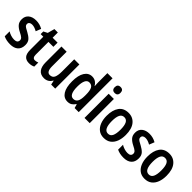

<svg xmlns="http://www.w3.org/2000/svg" viewBox="207 -1900 3050 3050"><g transform="rotate(45 1731.5 -375.0)"><path d="M367 -155Q367 -75 319.5 -32.5Q272 10 185 10Q140 10 103.5 2Q67 -6 36 -21V-131Q65 -112 103.5 -100Q142 -88 178 -88Q253 -88 253 -148Q253 -173 234 -191.5Q215 -210 158 -238Q100 -267 67.5 -304Q35 -341 35 -403Q35 -473 83 -513Q131 -553 212 -553Q253 -553 290 -543Q327 -533 362 -513L327 -425Q300 -441 271 -451Q242 -461 214 -461Q182 -461 164.5 -447Q147 -433 147 -409Q147 -391 155 -379Q163 -367 184 -353.5Q205 -340 243 -321Q300 -291 333.5 -255Q367 -219 367 -155Z M644 -89Q659 -89 675.5 -93Q692 -97 708 -103V-12Q687 -2 662.5 4Q638 10 609 10Q543 10 508.5 -29Q474 -68 474 -156V-449H415V-508L481 -542L513 -660H590V-543H701V-449H590V-163Q590 -89 644 -89Z M1191 -543V0H1100L1085 -70H1079Q1058 -30 1023.5 -10Q989 10 945 10Q866 10 827 -41.5Q788 -93 788 -189V-543H905V-217Q905 -91 975 -91Q1033 -91 1054 -135.5Q1075 -180 1075 -267V-543Z M1473 10Q1390 10 1344 -63Q1298 -136 1298 -271Q1298 -407 1344.5 -480Q1391 -553 1471 -553Q1515 -553 1548 -532Q1581 -511 1603 -473H1607Q1605 -498 1604 -521.5Q1603 -545 1603 -563V-760H1719V0H1627L1609 -65H1603Q1579 -29 1549 -9.5Q1519 10 1473 10ZM1507 -87Q1558 -87 1581.5 -127.5Q1605 -168 1605 -252V-279Q1605 -367 1582.5 -410.5Q1560 -454 1506 -454Q1461 -454 1438.5 -407Q1416 -360 1416 -271Q1416 -87 1507 -87Z M1908 -753Q1972 -753 1972 -685Q1972 -651 1955 -634.5Q1938 -618 1908 -618Q1878 -618 1860.5 -634.5Q1843 -651 1843 -685Q1843 -753 1908 -753ZM1966 -543V0H1849V-543Z M2505 -272Q2505 -190 2481 -126.5Q2457 -63 2409 -26.5Q2361 10 2287 10Q2218 10 2170.5 -26Q2123 -62 2098 -125.5Q2073 -189 2073 -272Q2073 -402 2127 -477.5Q2181 -553 2290 -553Q2387 -553 2446 -481Q2505 -409 2505 -272ZM2191 -272Q2191 -182 2214.5 -134Q2238 -86 2289 -86Q2340 -86 2363 -133.5Q2386 -181 2386 -272Q2386 -363 2363 -409.5Q2340 -456 2289 -456Q2238 -456 2214.5 -409.5Q2191 -363 2191 -272Z M2914 -155Q2914 -75 2866.5 -32.5Q2819 10 2732 10Q2687 10 2650.5 2Q2614 -6 2583 -21V-131Q2612 -112 2650.5 -100Q2689 -88 2725 -88Q2800 -88 2800 -148Q2800 -173 2781 -191.5Q2762 -210 2705 -238Q2647 -267 2614.5 -304Q2582 -341 2582 -403Q2582 -473 2630 -513Q2678 -553 2759 -553Q2800 -553 2837 -543Q2874 -533 2909 -513L2874 -425Q2847 -441 2818 -451Q2789 -461 2761 -461Q2729 -461 2711.5 -447Q2694 -433 2694 -409Q2694 -391 2702 -379Q2710 -367 2731 -353.5Q2752 -340 2790 -321Q2847 -291 2880.5 -255Q2914 -219 2914 -155Z M3421 -272Q3421 -190 3397 -126.5Q3373 -63 3325 -26.5Q3277 10 3203 10Q3134 10 3086.5 -26Q3039 -62 3014 -125.5Q2989 -189 2989 -272Q2989 -402 3043 -477.5Q3097 -553 3206 -553Q3303 -553 3362 -481Q3421 -409 3421 -272ZM3107 -272Q3107 -182 3130.5 -134Q3154 -86 3205 -86Q3256 -86 3279 -133.5Q3302 -181 3302 -272Q3302 -363 3279 -409.5Q3256 -456 3205 -456Q3154 -456 3130.5 -409.5Q3107 -363 3107 -272Z"/></g></svg>

Font: Noto Sans Hebrew Condensed SemiBold
Style: Regular
Weight: 600
Width: 3
Designer: Monotype Design Team
Foundry: Monotype Imaging Inc.
Version: Version 2.004; ttfautohint (v1.8.4.7-5d5b)